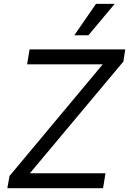

<svg xmlns="http://www.w3.org/2000/svg" viewBox="-20 -986 676 1006"><path d="M18.5 0H519.9L532.7 -78.1H136.4L626.4 -663.4L636.4 -727.3H134.9L122.2 -649.1H518.5L29.8 -63.9ZM369.3 -801.1H443.2L581 -965.9H483Z"/></svg>

Font: Magic Ui Pro
Style: Italic
Weight: 400
Italic angle: -9.39999°
Designer: Stefan Endress, Andreas Faust
Version: Version 1.000;FEAKit 1.0